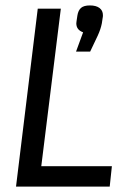

<svg xmlns="http://www.w3.org/2000/svg" viewBox="-20 -687 490 707"><path d="M39 0 119 -655H204L132 -75H392L384 0ZM340 -556 312 -497H260L286 -568Q261 -577 261 -601L262 -610L265 -630Q268 -649 278.5 -658Q289 -667 311 -667Q334 -667 346.5 -657.5Q359 -648 359 -631Q359 -624 358 -621L355 -601Q351 -580 340 -556Z"/></svg>

Font: Ropa Sans
Style: Italic
Weight: 400
Version: Version 1.100